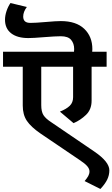

<svg xmlns="http://www.w3.org/2000/svg" viewBox="-41 -1003 741 1266"><path d="M680 120Q680 152 666 181Q652 210 621 243L517 191Q533 172 541 157.5Q549 143 549 127Q549 110 534 92.5Q519 75 484 52L227 -122Q163 -166 136 -206.5Q109 -247 109 -307V-563H-21V-662H447Q448 -668 448 -680Q448 -716 428 -740Q408 -764 360 -764Q324 -764 250 -758Q178 -752 146 -752Q73 -752 32.5 -783.5Q-8 -815 -8 -873Q-8 -900 2 -930Q12 -960 28 -983L136 -957Q112 -925 112 -894Q112 -873 123.5 -862.5Q135 -852 160 -852Q193 -852 261 -858Q329 -864 360 -864Q461 -864 514.5 -813Q568 -762 568 -679Q568 -668 567 -662H662V-563H563V-339Q563 -281 526 -245.5Q489 -210 444 -191L354 -267Q397 -284 419 -305.5Q441 -327 441 -362V-563H231V-310Q231 -267 245.5 -244Q260 -221 297 -197L582 -3Q680 64 680 120Z"/></svg>

Font: MartelSansBold
Style: Bold
Weight: 700
Designer: Dan Reynolds and Mathieu Réguer
Foundry: Dan Reynolds and Mathieu Réguer
Version: Version 1.002; ttfautohint (v1.1) -l 5 -r 5 -G 72 -x 0 -D la